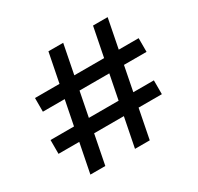

<svg xmlns="http://www.w3.org/2000/svg" viewBox="-152 -891 1101 1070"><g transform="rotate(-30 398.5 -356.0)"><path d="M426 0 567 -712H661L521 0ZM139 0 280 -712H375L235 0ZM43 -189V-278H708V-189ZM85 -436V-524H752V-436Z"/></g></svg>

Font: DM Sans 10pt Medium
Style: Regular
Weight: 500
Version: Version 4.004;gftools[0.9.30]